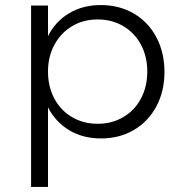

<svg xmlns="http://www.w3.org/2000/svg" viewBox="-20 -546 715 760"><path d="M631 -261Q631 -185 599 -125Q567 -65 510 -31.5Q453 2 380 2Q308 2 254 -30.5Q200 -63 170 -121V194H103V-524H170V-403Q199 -461 253.5 -493.5Q308 -526 379 -526Q452 -526 509.5 -492.5Q567 -459 599 -398.5Q631 -338 631 -261ZM563 -263Q563 -322 538 -369Q513 -416 468 -442.5Q423 -469 367 -469Q310 -469 265.5 -442.5Q221 -416 195.5 -369Q170 -322 170 -263Q170 -203 195 -156Q220 -109 265 -82.5Q310 -56 367 -56Q423 -56 468 -82.5Q513 -109 538 -156Q563 -203 563 -263Z"/></svg>

Font: TypoPRO Montserrat Alternates
Style: Regular
Weight: 300
Designer: Julieta Ulanovsky
Foundry: Julieta Ulanovsky
Version: Version 6.001